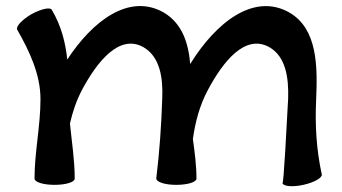

<svg xmlns="http://www.w3.org/2000/svg" viewBox="-20 -600 1149 645"><path d="M38 -500C79 -428 116 -350 116 -267C116 -177 96 -89 96 0C96 12 126 21 163 21C201 21 231 12 231 0C231 -62 221 -124 215 -185C224 -225 237 -263 256 -299C307 -394 381 -486 461 -442C518 -410 528 -337 525 -269C522 -179 516 -90 505 -1C505 12 535 21 572 21C610 21 640 12 640 0C640 -45 634 -89 628 -133C636 -191 651 -247 679 -299C730 -394 803 -486 884 -442C941 -410 950 -337 948 -269C943 -177 933 18 929 15C931 26 963 29 999 21C1036 13 1063 -3 1061 -14C1043 -96 1038 -180 1042 -264C1047 -377 1047 -503 952 -558C832 -626 704 -523 619 -385C613 -457 591 -522 530 -558C414 -624 291 -530 206 -400C200 -457 186 -513 154 -567C149 -577 118 -570 85 -552C53 -533 32 -510 38 -500ZM929 14C929 15 929 15 929 15Z"/></svg>

Font: Nupuram Expanded Bold
Style: Regular
Weight: 700
Width: 7
Designer: Santhosh Thottingal (santhosh.thottingal@gmail.com)
Foundry: SMC
Version: Version 1.000